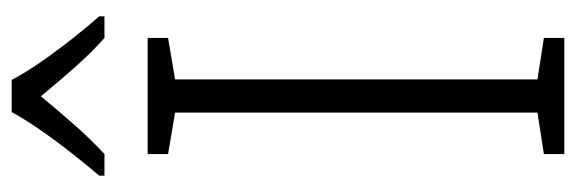

<svg xmlns="http://www.w3.org/2000/svg" viewBox="-349 -638 987 329"><g transform="rotate(-90 144.5 -473.5)"><path d="M244 0H45V-35L116 -46V-667L45 -679V-714H244V-679L173 -667V-46L244 -35ZM172 -947Q184 -924 203.5 -896Q223 -868 244 -841.5Q265 -815 281 -797V-788H244Q219 -810 193 -839.5Q167 -869 144 -897Q121 -869 95 -839.5Q69 -810 45 -788H8V-797Q25 -817 46 -843.5Q67 -870 86 -897.5Q105 -925 117 -947Z"/></g></svg>

Font: Noto Sans Kannada SemiCondensed Light
Style: Regular
Weight: 300
Width: 4
Designer: Jelle Bosma - Monotype Design Team
Foundry: Monotype Imaging Inc.
Version: Version 2.005; ttfautohint (v1.8.4.7-5d5b)